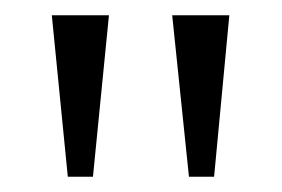

<svg xmlns="http://www.w3.org/2000/svg" viewBox="-20 -734 370 252"><path d="M228 -502H261L281 -714H206ZM69 -502H102L123 -714H48Z"/></svg>

Font: Noto Serif Khmer SemiCondensed Light
Style: Regular
Weight: 300
Width: 4
Designer: Danh Hong and the Monotype Design Team
Foundry: Monotype Imaging Inc.
Version: Version 2.004